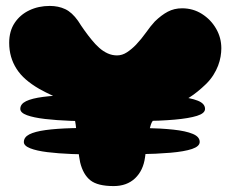

<svg xmlns="http://www.w3.org/2000/svg" viewBox="-20 -618 786 648"><path d="M315.5 -96.5Q267.5 -96.5 222 -98.2Q176.5 -100 140 -104.5Q103.5 -109 82 -117.5Q60.5 -126 60.5 -138.5Q60.5 -155 79 -164.5Q97.5 -174 133.8 -179Q170 -184 223.2 -185.5Q276.5 -187 346 -187Q411.5 -187 467.2 -186Q523 -185 565 -180.5Q607 -176 630.5 -166.2Q654 -156.5 654 -139Q654 -124 628 -115.2Q602 -106.5 555.5 -102.5Q509 -98.5 447.8 -97.5Q386.5 -96.5 315.5 -96.5ZM316.5 -208.5Q266 -208.5 218 -210.2Q170 -212 131.8 -216.5Q93.5 -221 71 -229.2Q48.5 -237.5 48.5 -250.5Q48.5 -267 68 -276.5Q87.5 -286 125.5 -291Q163.5 -296 219.5 -297.2Q275.5 -298.5 348.5 -298.5Q417 -298.5 476 -297.5Q535 -296.5 579 -292.2Q623 -288 647.5 -278.2Q672 -268.5 672 -250.5Q672 -235.5 644.8 -227Q617.5 -218.5 569 -214.2Q520.5 -210 456 -209.2Q391.5 -208.5 316.5 -208.5ZM363.5 10Q309.5 10 285 -9.5Q260.5 -29 250.5 -70Q248.5 -79.5 247 -90Q245.5 -100.5 244 -112Q242.5 -123.5 241.5 -136.2Q240.5 -149 239.5 -161.5Q236 -200 230.2 -229.2Q224.5 -258.5 204.5 -270.5Q179.5 -285 156.8 -295.5Q134 -306 112.5 -318Q86.5 -333 67.2 -349.8Q48 -366.5 35.8 -385.8Q23.5 -405 17.2 -427Q11 -449 11 -473.5Q11 -513 29.5 -540.8Q48 -568.5 79 -583.2Q110 -598 148 -598Q177 -598 200 -587.2Q223 -576.5 243.5 -547.5Q253.5 -531.5 265.5 -514.8Q277.5 -498 289.5 -483.5Q301.5 -468.5 315 -456.5Q328.5 -444.5 343.5 -437.8Q358.5 -431 375 -431Q392.5 -431 408.5 -441.5Q424.5 -452 439 -467Q457 -486 472.8 -508.2Q488.5 -530.5 502.5 -545.5Q524.5 -567 546.2 -578.5Q568 -590 594.5 -590Q631.5 -590 661.5 -571Q691.5 -552 709.2 -521.5Q727 -491 727 -455Q727 -442 724.5 -427Q722 -412 716 -396.2Q710 -380.5 700.2 -365Q690.5 -349.5 676 -335Q646 -306 619 -289Q592 -272 558 -255.5Q537 -245 524.8 -237.8Q512.5 -230.5 505.5 -223.2Q498.5 -216 492 -204.5Q489 -198.5 486.2 -187Q483.5 -175.5 480.5 -159.8Q477.5 -144 474.8 -125.5Q472 -107 469.5 -87Q463.5 -42.5 435.8 -16.2Q408 10 363.5 10Z"/></svg>

Font: Gluten ExtraBold
Style: Regular
Weight: 800
Designer: Tyler Finck
Foundry: Etcetera Type Company
Version: Version 1.300